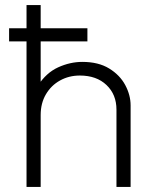

<svg xmlns="http://www.w3.org/2000/svg" viewBox="-20 -740 617 760"><path d="M85 0V-720H141V-392L130 -401Q163 -452 210.2 -473.5Q257.5 -495 306 -495Q369.5 -495 412 -469Q454.5 -443 475.8 -403.2Q497 -363.5 497 -323V0H441V-306Q441 -366 401.5 -403.5Q362 -441 296 -441Q253 -441 217.8 -421.5Q182.5 -402 161.8 -366.8Q141 -331.5 141 -285V0ZM16 -576V-628H326V-576Z"/></svg>

Font: Geologica Thin
Style: Regular
Weight: 100
Version: Version 1.010;gftools[0.9.28]